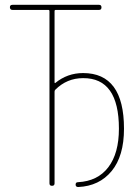

<svg xmlns="http://www.w3.org/2000/svg" viewBox="-20 -750 540 775"><path d="M30.3 -710Q20.5 -710 20 -720.2Q19.5 -730.5 30.3 -730.5H379.9Q389.6 -730.5 389.6 -720.2Q389.6 -710 379.9 -710H205.1Q200.2 -710 200.2 -705.1V-417Q200.2 -416 201.2 -415Q202.1 -414.1 203.1 -415Q252 -455.1 315.4 -455.1Q480.5 -455.1 480.5 -230.5Q480.5 -120.1 430.7 -59.6Q380.9 1 295.9 4.9Q285.2 4.9 285.2 -4.9Q285.2 -14.6 294.9 -14.6Q374 -18.6 417 -74.7Q460 -130.9 460 -230.5Q460 -435.5 315.4 -434.6Q250 -434.6 203.1 -387.7Q200.2 -384.8 200.2 -379.9V-9.8Q200.2 0 189.9 0Q179.7 0 179.7 -9.8V-705.1Q179.7 -710 174.8 -710Z"/></svg>

Font: Rounded-L Mgen+ 2m thin
Style: Regular
Weight: 100
Designer: [Source Han Sans]
Ryoko NISHIZUKA  (kana & ideographs); Paul D. Hunt (Latin, Greek & Cyrillic); Wenlong ZHANG  (bopomofo
Version: Version 1.059.20150602